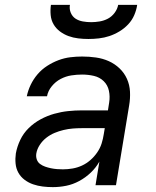

<svg xmlns="http://www.w3.org/2000/svg" viewBox="-20 -760 640 788"><path d="M197 8Q176 8 155.5 5.5Q135 3 116 -3.5Q97 -10 81 -22Q65 -34 55.5 -51Q46 -68 44 -88.5Q42 -109 45 -130Q50 -158 63 -185.5Q76 -213 98 -234.5Q120 -256 147 -270.5Q174 -285 202.5 -293Q231 -301 259.5 -304Q288 -307 316 -307H423L428 -339Q432 -364 427 -387.5Q422 -411 405.5 -427Q389 -443 365.5 -448.5Q342 -454 317 -454Q295 -454 272.5 -450.5Q250 -447 229 -436Q208 -425 192.5 -406Q177 -387 173 -365H90Q95 -389 106 -412Q117 -435 134 -455Q151 -475 173.5 -489.5Q196 -504 220 -513Q244 -522 268.5 -525Q293 -528 317 -528Q346 -528 374 -524Q402 -520 426.5 -509Q451 -498 470.5 -479.5Q490 -461 501 -436.5Q512 -412 513.5 -384Q515 -356 510 -327L456 0H372L388 -97Q374 -72 352.5 -51.5Q331 -31 305 -17Q279 -3 251.5 2.5Q224 8 197 8ZM238 -65Q258 -65 278 -68.5Q298 -72 316.5 -80.5Q335 -89 351 -103Q367 -117 379 -134.5Q391 -152 397 -171Q403 -190 406 -210L410 -234H315Q297 -234 278.5 -232.5Q260 -231 241 -226.5Q222 -222 204 -214.5Q186 -207 170 -194.5Q154 -182 143 -165Q132 -148 129 -130Q127 -117 131 -105.5Q135 -94 144.5 -87Q154 -80 165.5 -76Q177 -72 189 -69.5Q201 -67 213.5 -66Q226 -65 238 -65ZM343 -600Q322 -600 301 -602.5Q280 -605 261 -612Q242 -619 226 -631Q210 -643 200 -660Q190 -677 188 -698Q186 -719 189 -740H267Q264 -723 270.5 -707.5Q277 -692 290 -683.5Q303 -675 320 -672Q337 -669 354 -669Q371 -669 389 -672Q407 -675 423 -683.5Q439 -692 450.5 -707.5Q462 -723 465 -740H543Q540 -719 531 -698Q522 -677 506 -660Q490 -643 470 -631Q450 -619 429 -612Q408 -605 386 -602.5Q364 -600 343 -600Z"/></svg>

Font: Iosevka Aile
Style: Italic
Weight: 400
Italic angle: -9°
Designer: Belleve Invis
Foundry: Belleve Invis
Version: Version 28.0.1; ttfautohint (v1.8.4)